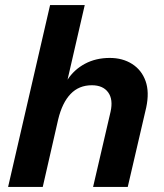

<svg xmlns="http://www.w3.org/2000/svg" viewBox="-20 -739 647 759"><path d="M12 0 178 -719H315L247 -424Q273 -464 316 -487Q359 -510 414 -510Q465 -510 502.5 -486Q540 -462 555.5 -418.5Q571 -375 558 -314L485 0H348L417 -297Q428 -346 407.5 -374Q387 -402 343 -402Q292 -402 259 -367.5Q226 -333 210 -267L149 0Z"/></svg>

Font: Work Sans SemiBold
Style: Italic
Weight: 600
Italic angle: -13°
Designer: Wei Huang
Foundry: Wei Huang
Version: Version 2.012; ttfautohint (v1.8.3)